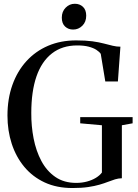

<svg xmlns="http://www.w3.org/2000/svg" viewBox="-20 -960 712 991"><path d="M354 10.5Q272.5 10.5 210.2 -18.5Q148 -47.5 105.2 -99Q62.5 -150.5 40.5 -218.2Q18.5 -286 18.5 -363.5Q18.5 -450 44 -521.5Q69.5 -593 116.5 -644.5Q163.5 -696 228.5 -723.8Q293.5 -751.5 373 -751.5Q422.5 -751.5 457 -746.8Q491.5 -742 516.8 -735.2Q542 -728.5 562 -723.8Q582 -719 601.5 -719L588.5 -539.5H523.5L500 -682Q493 -692.5 477.8 -702.5Q462.5 -712.5 438 -719Q413.5 -725.5 378.5 -725.5Q301 -725.5 248 -684.2Q195 -643 168.2 -565.5Q141.5 -488 141.5 -376.5Q141 -309.5 153.5 -245.2Q166 -181 193.5 -129.2Q221 -77.5 265.5 -46.8Q310 -16 373.5 -16Q403 -16 429 -23Q455 -30 475 -42.2Q495 -54.5 506 -69.5V-313.5L394 -323.5V-355.5H664.5V-323.5L609 -313.5V-40Q590.5 -39.5 573.5 -34.2Q556.5 -29 537.5 -21.5Q518.5 -14 493.5 -6.8Q468.5 0.5 434.8 5.5Q401 10.5 354 10.5ZM357 -807.5Q332.5 -807.5 315.8 -823.2Q299 -839 299 -869Q299 -900.5 319 -920.5Q339 -940.5 365.5 -940.5H366.5Q391.5 -940.5 408.2 -924.8Q425 -909 425 -879Q425 -847 405 -827.2Q385 -807.5 358 -807.5Z"/></svg>

Font: Merriweather 144pt
Style: Regular
Weight: 400
Version: Version 2.100